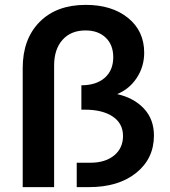

<svg xmlns="http://www.w3.org/2000/svg" viewBox="-20 -768 696 788"><path d="M73.2 -488.8Q73.2 -607.9 142.6 -678Q211.9 -748 332 -748Q439.5 -748 505.6 -694.3Q571.8 -640.6 571.8 -551.8Q571.8 -495.1 541.7 -449Q511.7 -402.8 460.9 -381.8Q529.8 -366.2 570.8 -322.3Q611.8 -278.3 611.8 -211.9Q611.8 -117.2 539.1 -58.6Q466.3 0 345.2 0H294.9V-100.1H350.1Q412.1 -100.1 448.5 -130.1Q484.9 -160.2 484.9 -210Q484.9 -261.2 442.9 -289.6Q400.9 -317.9 328.1 -317.9H314V-418Q375 -418 409.9 -448.7Q444.8 -479.5 444.8 -533.2Q444.8 -584 413.8 -613.5Q382.8 -643.1 331.1 -643.1Q271 -643.1 236.6 -604.5Q202.1 -565.9 202.1 -499V0H73.2Z"/></svg>

Font: Montserrat-Arabic Medium
Style: Regular
Weight: 500
Designer: Mohamed Gaber
Foundry: Kief Type Foundry
Version: Version 5.008;PS 005.008;hotconv 1.0.88;makeotf.lib2.5.64775